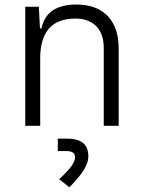

<svg xmlns="http://www.w3.org/2000/svg" viewBox="-20 -547 626 835"><path d="M431.2 0H496.1V-336.9C496.1 -458 429.2 -527.3 313 -527.3C225.1 -527.3 175.3 -493.2 160.6 -423.8H153.8L148.9 -517.6H89.8V0H154.8V-292.5C154.8 -409.2 206.5 -466.3 307.6 -466.3C385.3 -466.3 431.2 -420.4 431.2 -338.4ZM281.7 267.6C338.4 210.4 364.3 168.5 364.3 133.8C364.3 80.1 334 55.7 268.1 55.7H231.4V109.9H266.6C293.9 109.9 306.6 118.2 306.6 137.2C306.6 158.7 285.2 188.5 237.3 232.4Z"/></svg>

Font: Cascadia Code PL Light
Style: Regular
Weight: 300
Monospace: yes
Designer: Aaron Bell
Foundry: Saja Typeworks
Version: Version 2404.023